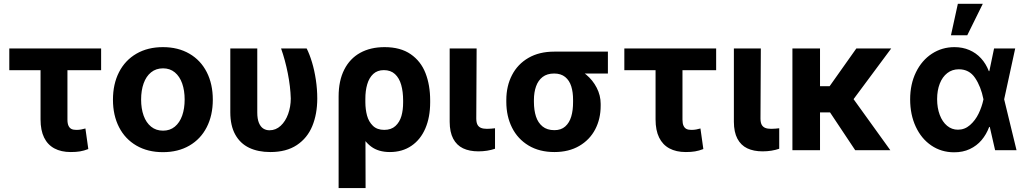

<svg xmlns="http://www.w3.org/2000/svg" viewBox="-20 -783 5356 1001"><path d="M507.2 -417.1H28.5V-530.4H507.2ZM331.6 -530.4V-159.5Q331.6 -139 337.2 -127.2Q342.8 -115.4 352.5 -110.6Q362.3 -105.8 377.8 -105.8Q391.8 -105.8 403.1 -107.9Q414.4 -109.9 425.3 -113.2L440.4 -5.9Q417.3 2.9 396.9 6.3Q376.5 9.7 349.1 9.7Q298.7 9.7 263.5 -9.3Q228.3 -28.2 209.8 -66Q191.4 -103.7 191.4 -160.6V-530.4Z M568.9 -263.2Q568.9 -344.9 600.6 -406.9Q632.4 -468.9 691.3 -503.1Q750.3 -537.3 829.4 -537.3Q908.5 -537.3 967.4 -503.1Q1026.3 -468.9 1057.9 -406.9Q1089.5 -344.9 1089.5 -263.2Q1089.5 -181.9 1057.9 -120Q1026.3 -58.1 967.4 -23.9Q908.5 10.3 829.4 10.3Q750.3 10.3 691.3 -23.9Q632.4 -58.1 600.6 -120Q568.9 -181.9 568.9 -263.2ZM942.7 -264Q942.7 -311.1 929.8 -347.9Q916.8 -384.7 891.5 -405.7Q866.2 -426.7 830.1 -426.7Q793.4 -426.7 767.7 -405.9Q741.9 -385.1 728.8 -348.2Q715.7 -311.3 715.7 -264Q715.7 -216.9 728.8 -180.2Q741.9 -143.6 767.7 -122.7Q793.4 -101.8 830.1 -101.8Q866.2 -101.8 891.5 -122.7Q916.8 -143.6 929.8 -180.3Q942.7 -217.1 942.7 -264Z M1321.3 -530.4V-196.6Q1321.3 -163.2 1329.9 -142.4Q1338.6 -121.7 1352.7 -112.8Q1366.9 -103.8 1385.1 -103.8Q1418 -103.8 1443.3 -127.2Q1468.6 -150.7 1482.2 -188.7Q1495.8 -226.7 1496 -269.3Q1494.2 -331.5 1480.5 -400.7Q1466.8 -469.9 1445.4 -530.4H1578.8Q1593.9 -500.6 1606.6 -458.5Q1619.3 -416.4 1626.7 -367.2Q1634.1 -317.9 1634.1 -269.3Q1633.9 -188.1 1608.1 -125.6Q1582.3 -63.1 1527.6 -26.7Q1472.9 9.7 1389.5 9.7Q1325.2 9.7 1278.7 -12.7Q1232.2 -35 1206.5 -81.4Q1180.7 -127.8 1180.7 -198V-530.4Z M1985.1 -537.3Q2067.8 -537.3 2121 -500.6Q2174.2 -463.9 2198.4 -401.6Q2222.7 -339.2 2222.7 -259.3V-249.6Q2222.7 -172 2197.6 -113.5Q2172.5 -55 2124.9 -22.7Q2077.3 9.7 2012.7 9.7Q1953.1 9.7 1915 -18.8Q1876.9 -47.3 1855.1 -98Q1833.2 -148.7 1819.7 -224L1884.8 -250.1Q1885 -212.3 1893.6 -180.4Q1902.3 -148.5 1924.1 -127.2Q1945.8 -105.9 1983.2 -105.9Q2019.6 -105.9 2041.6 -126.1Q2063.6 -146.3 2072.8 -178.1Q2081.9 -209.9 2081.7 -249.6V-259.3Q2081.7 -304.9 2071.7 -340.3Q2061.8 -375.7 2039.4 -396.6Q2017 -417.4 1981.2 -417.4Q1947.6 -417.4 1926 -397.5Q1904.5 -377.5 1894.6 -343.7Q1884.6 -309.8 1884.8 -267.2L1886 197.5H1745.4V-279.9Q1745.4 -362.3 1774.8 -420.1Q1804.1 -477.9 1857.9 -507.6Q1911.7 -537.3 1985.1 -537.3Z M2464.9 -530.4 2463.1 -164.7Q2463.3 -143.7 2469.6 -132.3Q2476 -121 2488 -116.2Q2500.1 -111.3 2519.1 -111.3Q2531.5 -111.3 2540.9 -112.3Q2550.2 -113.3 2560.8 -114.3V-7.5Q2541.9 -1 2519.9 2.6Q2497.9 6.1 2474.2 6.1Q2427.2 6.1 2394 -9.8Q2360.8 -25.8 2342.7 -60Q2324.6 -94.3 2324.4 -147.9V-530.4Z M2869.2 -513.8Q2875.2 -511.5 2881.2 -505.6Q2887.1 -499.8 2894.9 -491.7Q2903.1 -479 2911.9 -469Q2920.6 -459.1 2933.4 -449.7Q2946.1 -440.2 2963.7 -434.9Q3002 -422.3 3036.2 -393.8Q3070.5 -365.3 3091 -325.4Q3111.6 -285.5 3111.6 -241.7V-232Q3111.8 -163.6 3083.3 -108.9Q3054.7 -54.1 3000.1 -22.2Q2945.4 9.7 2870.6 9.7Q2792.2 9.7 2735.7 -24.3Q2679.2 -58.3 2649.6 -117.3Q2619.9 -176.4 2619.7 -251.4V-262.4Q2619.9 -334.7 2649.4 -391.6Q2678.8 -448.6 2735 -481.2Q2791.1 -513.8 2869.2 -513.8ZM2870.6 -104.4Q2905.3 -104.4 2927 -123.8Q2948.7 -143.2 2958.3 -175.8Q2967.9 -208.3 2967.7 -251.4V-262.4Q2967.9 -301.9 2958.3 -332.8Q2948.7 -363.6 2926.5 -381.7Q2904.3 -399.7 2869.2 -399.7Q2832.3 -399.7 2808.9 -381.7Q2785.6 -363.6 2774.7 -332.7Q2763.8 -301.7 2763.6 -262.4V-251.4Q2763.8 -208.1 2774.3 -175.7Q2784.8 -143.2 2808.5 -123.8Q2832.2 -104.4 2870.6 -104.4ZM3149.3 -399.7H2869.2V-513.8H3149.3Z M3713.7 -417.1H3235V-530.4H3713.7ZM3538.1 -530.4V-159.5Q3538.1 -139 3543.7 -127.2Q3549.3 -115.4 3559 -110.6Q3568.8 -105.8 3584.3 -105.8Q3598.3 -105.8 3609.6 -107.9Q3620.8 -109.9 3631.8 -113.2L3646.9 -5.9Q3623.8 2.9 3603.4 6.3Q3583 9.7 3555.5 9.7Q3505.2 9.7 3470 -9.3Q3434.8 -28.2 3416.3 -66Q3397.8 -103.7 3397.8 -160.6V-530.4Z M3946.6 -530.4 3944.8 -164.7Q3945 -143.7 3951.3 -132.3Q3957.7 -121 3969.7 -116.2Q3981.8 -111.3 4000.8 -111.3Q4013.2 -111.3 4022.6 -112.3Q4031.9 -113.3 4042.5 -114.3V-7.5Q4023.6 -1 4001.6 2.6Q3979.6 6.1 3955.9 6.1Q3908.9 6.1 3875.7 -9.8Q3842.5 -25.8 3824.4 -60Q3806.3 -94.3 3806.1 -147.9V-530.4Z M4255.2 0H4111.3V-530.4H4255.2ZM4378.7 -196.9H4229.9L4212.4 -333.5H4305.2L4444.6 -530.4H4626.4ZM4296.2 -213.9 4415 -287.1 4621.7 0H4438.6Z M4725.1 -265.2Q4725.1 -344.3 4755.5 -406.5Q4785.9 -468.6 4838.6 -503Q4891.4 -537.3 4956.1 -537.3Q4998.4 -537.3 5033.8 -522.1Q5069.2 -506.9 5094.8 -478.8Q5120.4 -450.8 5135.4 -412.1H5179.2L5214.9 -266.6L5279.7 0H5168L5107 -266.6Q5094 -331.9 5063.6 -376.8Q5033.3 -421.8 4979 -421.8Q4944.2 -421.8 4918.8 -402Q4893.3 -382.3 4879.5 -347Q4865.7 -311.7 4865.7 -266.2Q4865.7 -220.5 4879.4 -184.1Q4893.2 -147.7 4917.7 -127.3Q4942.3 -106.8 4974.3 -106.8Q5009.6 -106.8 5037.2 -131Q5064.8 -155.2 5081.9 -190.5Q5099.1 -225.9 5107 -263.8L5162.6 -530.4H5272.8L5214.9 -263.8L5179.2 -121.2H5137.2Q5122.4 -81.9 5097.4 -52.4Q5072.4 -22.9 5036.2 -5.9Q5000 11.2 4953.7 11Q4887.5 10.8 4835.5 -24.5Q4783.6 -59.7 4754.4 -122.4Q4725.1 -185.1 4725.1 -265.2ZM4973.8 -763.1H5103.8L5022.9 -599.2H4937.9Z"/></svg>

Font: Pretendard Variable
Style: Regular
Weight: 400
Designer: Base glyphs from Inter by Rasmus Andersson; Hangul glyphs from Noto Sans CJK(Source Han Sans) by Jang Soo-young and Kang
Foundry: Kil Hyung-jin
Version: Version 1.100;FEAKit 1.0